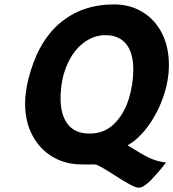

<svg xmlns="http://www.w3.org/2000/svg" viewBox="-20 -743 796 882"><path d="M565.9 -75.7 581.1 -66.4Q629.9 -35.2 665.3 -18.1Q700.7 -1 742.7 3.4Q710.4 45.9 675.3 82.5Q640.1 119.1 617.7 119.1Q603.5 119.1 576.2 104.2Q548.8 89.4 505.9 61.5Q465.3 35.6 444.1 23.9Q422.9 12.2 412.1 12.2Q403.3 12.7 389.6 12.7L354 12.2Q280.8 12.2 221.9 -22.5Q163.1 -57.1 129.2 -120.6Q95.2 -184.1 95.2 -268.1Q95.2 -316.4 109.9 -377.9Q152.8 -549.8 254.4 -636.2Q356 -722.7 503.4 -722.7Q577.1 -722.7 634.5 -688Q691.9 -653.3 723.9 -590.3Q755.9 -527.3 755.9 -444.8Q755.9 -369.6 728.5 -293.7Q701.2 -217.8 657.2 -159.4Q613.3 -101.1 565.9 -75.7ZM592.3 -423.8Q592.3 -500.5 559.3 -541Q526.4 -581.5 464.8 -581.5Q408.7 -581.5 361.3 -544.4Q314 -507.3 286.1 -440.4Q258.3 -373.5 258.3 -288.6Q258.3 -215.3 291.3 -172.4Q324.2 -129.4 391.6 -129.4Q459.5 -129.4 504.6 -174.3Q549.8 -219.2 571 -286.9Q592.3 -354.5 592.3 -423.8Z"/></svg>

Font: Lesson One Extra
Style: Italic
Weight: 800
Italic angle: -14°
Designer: But Ko, Victor Gaultney, Annie Olsen, Julie Remington, Don Collingsworth, Eric Hays, Becca Hirsbrunner
Version: Version 1.100